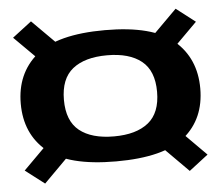

<svg xmlns="http://www.w3.org/2000/svg" viewBox="-45 -647 767 658"><g transform="rotate(-5 339.0 -318.0)"><path d="M334 -93.5Q499 -93.5 570.8 -153.5Q642.5 -213.5 642.5 -317.5Q642.5 -421 570.8 -483Q499 -545 334 -545Q169 -545 97 -483.8Q25 -422.5 25 -319Q25 -215 97 -154.2Q169 -93.5 334 -93.5ZM84.5 -39 202.5 -157.5 137 -208 18.5 -89.5ZM582 -39 647.5 -89.5 529.5 -208 464 -157.5ZM334 -179.5Q257 -179.5 215.2 -213Q173.5 -246.5 173.5 -319Q173.5 -391.5 215.2 -425Q257 -458.5 334 -458.5Q410.5 -458.5 452.2 -425Q494 -391.5 494 -319Q494 -246.5 452.2 -213Q410.5 -179.5 334 -179.5ZM137 -428.5 202.5 -479 84.5 -597 18.5 -546.5ZM529.5 -428.5 647.5 -546.5 582 -597 464 -479Z"/></g></svg>

Font: Anybody SemiExpanded SemiBold
Style: Regular
Weight: 600
Width: 6
Designer: Tyler Finck
Foundry: Etcetera Type Company
Version: Version 1.113;gftools[0.9.25]